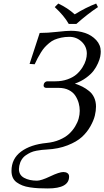

<svg xmlns="http://www.w3.org/2000/svg" viewBox="-20 -832 589 1084"><path d="M548.8 -541Q548.8 -528.3 545.9 -512.7Q543 -497.1 533.2 -474.9Q523.4 -452.6 508.3 -432.6Q493.2 -412.6 465.8 -392.6Q438.5 -372.6 402.8 -359.9Q426.8 -352.1 445.6 -342.5Q464.4 -333 482.9 -318.1Q501.5 -303.2 511.7 -280.8Q522 -258.3 522 -230Q522 -206.5 515.6 -179.7Q509.3 -152.8 490.5 -119.1Q471.7 -85.4 442.4 -58.6Q413.1 -31.7 361.6 -11.5Q310.1 8.8 244.1 12.2Q227.5 13.2 215.8 14.4Q204.1 15.6 185.5 19Q167 22.5 153.3 28.8Q139.6 35.2 125.7 44.7Q111.8 54.2 102.3 69.3Q92.8 84.5 88.9 104Q86.9 115.7 86.9 122.1Q86.9 156.2 116.2 172.1Q145.5 188 189 188Q212.4 188 263.7 163.6Q314.9 139.2 337.9 139.2Q351.6 139.2 360.8 145.5Q370.1 151.9 370.1 165Q370.1 231.9 250 231.9Q220.2 231.9 197 230.7Q173.8 229.5 149.2 225.8Q124.5 222.2 106.7 215.1Q88.9 208 74.2 197.5Q59.6 187 52.2 170.7Q44.9 154.3 44.9 132.8Q44.9 64 98.9 23.9Q152.8 -16.1 243.2 -24.9Q283.2 -28.8 315.9 -42.7Q348.6 -56.6 369.4 -75.7Q390.1 -94.7 404.3 -118.2Q418.5 -141.6 424.3 -163.6Q430.2 -185.5 430.2 -206.1Q430.2 -228.5 424.3 -249.8Q418.5 -271 405.8 -291Q393.1 -311 368.7 -323.5Q344.2 -335.9 311 -335.9H241.2Q234.4 -335.9 230.2 -339.6Q226.1 -343.3 226.1 -349.1Q226.1 -358.9 232.4 -366Q238.8 -373 249 -373H293Q330.6 -373 361.8 -384.3Q393.1 -395.5 412.6 -412.8Q432.1 -430.2 445.6 -451.7Q459 -473.1 464.6 -492.7Q470.2 -512.2 470.2 -528.8Q470.2 -569.3 440.9 -596.7Q411.6 -624 372.1 -624Q347.2 -624 325.7 -619.4Q304.2 -614.7 288.1 -607.9Q272 -601.1 257.1 -588.4Q242.2 -575.7 232.2 -564.7Q222.2 -553.7 210.7 -535.2Q199.2 -516.6 192.6 -503.7Q186 -490.7 175.8 -469.2L147 -471.2L204.1 -646Q248.5 -646 301.8 -652.1Q355 -658.2 380.9 -658.2Q423.3 -658.2 460.4 -645.8Q497.6 -633.3 523.2 -605.7Q548.8 -578.1 548.8 -541ZM368.2 -696.8Q342.8 -742.2 289.1 -792L309.1 -812Q361.3 -787.6 401.9 -751Q464.4 -789.6 522.9 -812L533.2 -792Q474.1 -752.9 411.1 -696.8Z"/></svg>

Font: Common Serif
Style: Bold Italic
Weight: 700
Italic angle: -12°
Designer: Philipp H. Poll, Khaled Hosny
Foundry: Stefan Peev, Context Ltd.
Version: Version 1.026